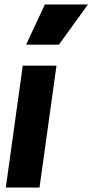

<svg xmlns="http://www.w3.org/2000/svg" viewBox="-20 -840 414 860"><path d="M244 -640 374 -820H181L97 -640ZM157 0 233 -546H82L6 0Z"/></svg>

Font: Plus Jakarta Sans ExtraBold
Style: Italic
Weight: 800
Italic angle: -8°
Designer: Gumpita Rahayu
Foundry: Tokotype
Version: Version 2.071;gftools[0.9.30]